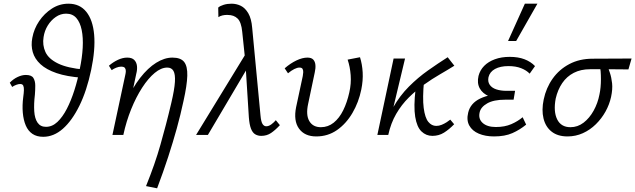

<svg xmlns="http://www.w3.org/2000/svg" viewBox="-20 -731 3441 1040"><path d="M106 -206Q109 -227 109.5 -242.5Q110 -258 106 -267Q102 -276 89 -276Q80 -276 68 -271.5Q56 -267 46 -260L33 -283Q52 -303 75.5 -314Q99 -325 120 -325Q151 -325 161 -308.5Q171 -292 171 -267Q171 -242 169 -218Q163 -168 165.5 -128.5Q168 -89 183.5 -66.5Q199 -44 229 -44Q263 -44 291 -70.5Q319 -97 342 -141.5Q365 -186 383 -242.5Q401 -299 412 -357Q425 -418 428 -472.5Q431 -527 422.5 -568.5Q414 -610 393.5 -633.5Q373 -657 338 -657Q308 -657 282 -639Q256 -621 238.5 -592.5Q221 -564 216 -530Q209 -487 226 -449.5Q243 -412 294.5 -387Q346 -362 438 -354L425 -310Q342 -316 286.5 -335Q231 -354 199.5 -383Q168 -412 157.5 -448.5Q147 -485 155 -526Q164 -575 192 -616.5Q220 -658 261 -684.5Q302 -711 351 -711Q412 -711 447.5 -667Q483 -623 490 -543Q497 -463 474 -353Q450 -239 410 -158Q370 -77 320.5 -33.5Q271 10 214 10Q179 10 155.5 -6Q132 -22 119.5 -51.5Q107 -81 103.5 -120.5Q100 -160 106 -206Z M771 277Q796 215 815 160.5Q834 106 849 53Q864 0 878.5 -55Q893 -110 908 -174Q925 -246 927.5 -287.5Q930 -329 919.5 -347Q909 -365 886 -365Q853 -365 818 -336Q783 -307 750 -256Q717 -205 690.5 -139.5Q664 -74 648 0H603Q627 -99 662 -177Q697 -255 739 -309Q781 -363 826 -391Q871 -419 914 -419Q959 -419 977.5 -395.5Q996 -372 994.5 -320.5Q993 -269 974 -184Q958 -109 937.5 -35Q917 39 891 119Q865 199 831 289ZM589 0 659 -327Q661 -335 661.5 -345Q662 -355 657 -362.5Q652 -370 636 -370Q624 -370 610 -364.5Q596 -359 585 -351L570 -375Q593 -395 619 -407Q645 -419 669 -419Q695 -419 707.5 -406Q720 -393 722 -373Q724 -353 718 -331L648 0Z M1395 5Q1377 5 1362.5 -3.5Q1348 -12 1339.5 -34Q1331 -56 1328 -95L1309 -397L1292 -559Q1287 -611 1267 -630.5Q1247 -650 1214 -650Q1199 -651 1185 -647.5Q1171 -644 1163 -638L1162 -690Q1172 -699 1191.5 -705Q1211 -711 1234 -711Q1261 -711 1284.5 -699.5Q1308 -688 1325 -659Q1342 -630 1346 -580L1391 -106Q1394 -72 1402 -59.5Q1410 -47 1422 -47Q1436 -47 1450 -57.5Q1464 -68 1474 -80L1496 -53Q1471 -26 1448 -10.5Q1425 5 1395 5ZM1042 0 1318 -451 1330 -379 1106 0Z M1693 8Q1630 8 1599.5 -34.5Q1569 -77 1584 -151L1620 -319Q1622 -329 1622.5 -339.5Q1623 -350 1619 -357.5Q1615 -365 1602 -365Q1590 -365 1574 -357Q1558 -349 1540 -334L1522 -361Q1553 -388 1585.5 -403.5Q1618 -419 1645 -419Q1667 -419 1677 -408Q1687 -397 1688.5 -379Q1690 -361 1685 -339L1649 -168Q1636 -108 1655.5 -75Q1675 -42 1718 -42Q1757 -42 1787.5 -66.5Q1818 -91 1839 -133.5Q1860 -176 1872 -230Q1883 -278 1879.5 -324Q1876 -370 1863 -408L1930 -421Q1942 -383 1944.5 -339Q1947 -295 1937 -246Q1923 -177 1889 -119Q1855 -61 1805.5 -26.5Q1756 8 1693 8Z M2058 0Q2073 -85 2109.5 -149Q2146 -213 2195 -262Q2244 -311 2298.5 -349.5Q2353 -388 2405 -421L2441 -375Q2406 -353 2363.5 -328.5Q2321 -304 2277.5 -273Q2234 -242 2194.5 -203Q2155 -164 2126 -114Q2097 -64 2083 0ZM2024 0 2112 -414H2174L2075 0ZM2322 5Q2288 5 2263 -19Q2238 -43 2229 -98.5Q2220 -154 2231 -248L2277 -294Q2268 -200 2275 -146.5Q2282 -93 2300 -71Q2318 -49 2343 -49Q2358 -49 2372.5 -55Q2387 -61 2399.5 -69Q2412 -77 2419 -83L2440 -58Q2413 -30 2385 -12.5Q2357 5 2322 5Z M2656 8Q2609 8 2573.5 -7Q2538 -22 2522 -51Q2506 -80 2516 -121Q2528 -172 2581.5 -197.5Q2635 -223 2716 -223L2713 -194Q2666 -194 2630 -209Q2594 -224 2578.5 -252.5Q2563 -281 2572 -320Q2580 -351 2602.5 -374Q2625 -397 2660.5 -410Q2696 -423 2741 -423Q2787 -423 2821 -410Q2855 -397 2878 -373L2849 -332Q2832 -350 2803 -361.5Q2774 -373 2734 -373Q2690 -373 2661.5 -357.5Q2633 -342 2626 -313Q2621 -289 2632.5 -272Q2644 -255 2668 -247Q2692 -239 2724 -239H2770L2762 -191H2716Q2654 -191 2619 -171Q2584 -151 2578 -122Q2570 -87 2594.5 -65Q2619 -43 2666 -43Q2714 -43 2749.5 -58.5Q2785 -74 2811 -96L2830 -56Q2796 -28 2755.5 -10Q2715 8 2656 8ZM2732 -509 2823 -711H2891L2776 -509Z M3054 8Q3001 8 2968 -18Q2935 -44 2924 -89.5Q2913 -135 2925 -192Q2938 -255 2973.5 -305Q3009 -355 3064 -384Q3119 -413 3190 -413L3401 -414L3384 -355Q3323 -356 3270 -356Q3217 -356 3176 -356Q3126 -356 3088 -336.5Q3050 -317 3025.5 -281Q3001 -245 2990 -197Q2977 -127 2998 -84.5Q3019 -42 3070 -42Q3109 -42 3141 -66.5Q3173 -91 3195.5 -131.5Q3218 -172 3227 -219Q3231 -237 3233 -258.5Q3235 -280 3235 -302.5Q3235 -325 3233.5 -344Q3232 -363 3228 -374L3267 -384Q3275 -362 3283.5 -337Q3292 -312 3295.5 -280Q3299 -248 3290 -206Q3281 -165 3260 -127Q3239 -89 3207.5 -58Q3176 -27 3137 -9.5Q3098 8 3054 8Z"/></svg>

Font: Ysabeau Office
Style: Italic
Weight: 400
Italic angle: -12°
Designer: Christian Thalmann (Catharsis Fonts)
Version: Version 2.001;gftools[0.9.30]; featfreeze: tnum,lnum,ss02